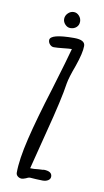

<svg xmlns="http://www.w3.org/2000/svg" viewBox="-89 -822 470 866"><g transform="rotate(10 146.0 -388.5)"><path d="M49 -21Q49 -81 72.5 -179Q96 -277 141 -421Q186 -570 197 -613Q185 -613 158 -610Q131 -607 115 -607Q105 -607 97 -615.5Q89 -624 89 -635Q89 -664 199 -664Q249 -664 249 -636Q249 -604 227 -541Q206 -485 201 -456Q191 -385 149 -224L105 -51H123L144 -53Q153 -54 165 -54V-55Q205 -55 205 -30Q205 -19 195 -12.5Q185 -6 170 -6Q154 -6 141 -7L111 -9Q105 -9 94 -3Q81 2 76 2Q65 2 57 -4.5Q49 -11 49 -21ZM139 -741Q139 -756 150.5 -767.5Q162 -779 177 -779Q191 -779 201.5 -767.5Q212 -756 212 -741Q212 -725 201 -715Q190 -705 173 -705Q160 -705 149.5 -716Q139 -727 139 -741Z"/></g></svg>

Font: Amatic SC
Style: Bold
Weight: 700
Designer: Multiple Designers
Foundry: Vernon Adams
Version: Version 2.505